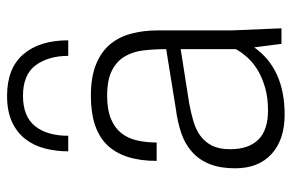

<svg xmlns="http://www.w3.org/2000/svg" viewBox="-161 -655 825 543"><g transform="rotate(-90 251.5 -383.5)"><path d="M199 9Q128 9 87.5 -28Q47 -65 47 -131Q47 -173 59 -203Q71 -233 93.5 -253Q116 -273 147 -283.5Q178 -294 217 -299L384 -326Q384 -360 380.5 -390Q377 -420 363.5 -443Q350 -466 323.5 -479.5Q297 -493 252 -493Q213 -493 187.5 -482.5Q162 -472 147 -453.5Q132 -435 126 -409Q120 -383 120 -353H68Q68 -446 112.5 -492.5Q157 -539 252 -539Q304 -539 339.5 -525Q375 -511 396.5 -486Q418 -461 427.5 -426Q437 -391 437 -350V-140L443 0H399L389 -77Q328 9 199 9ZM211 -38Q247 -38 276 -46.5Q305 -55 326 -68Q347 -81 361.5 -97.5Q376 -114 384 -129V-285L231 -261Q204 -256 180 -249Q156 -242 138.5 -229Q121 -216 111 -196Q101 -176 101 -145Q101 -93 128 -65.5Q155 -38 211 -38ZM409 -603H365Q365 -659 338.5 -695Q312 -731 252 -731Q194 -731 166.5 -697Q139 -663 139 -603H95Q95 -637 103 -668.5Q111 -700 129.5 -724Q148 -748 178 -762Q208 -776 252 -776Q330 -776 369.5 -730Q409 -684 409 -603Z"/></g></svg>

Font: Tanohe Sans Light
Style: Regular
Weight: 300
Designer: Village Type and Design LLC & Cristiano Sobral
Foundry: Cooper Hewitt Smithsonian Design Museum
Version: Version 1.00;September 29, 2021;FontCreator 13.0.0.2655 64-b